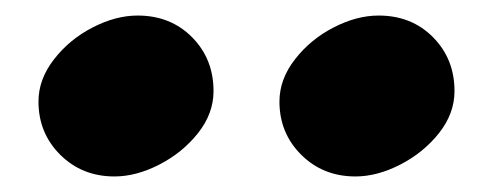

<svg xmlns="http://www.w3.org/2000/svg" viewBox="-20 -887 635 247"><path d="M254.7 -769.8Q254.7 -741 234.8 -715.8Q214.8 -690.6 185 -675.3Q155.3 -660 127.2 -660Q85.6 -660 57.5 -687.9Q29.5 -715.8 29.5 -756.3Q29.5 -785.1 49.5 -810.7Q69.4 -836.4 99.2 -851.7Q128.9 -867 157 -867Q199.5 -867 227.1 -839.1Q254.7 -811.2 254.7 -769.8ZM564.7 -769.8Q564.7 -741 544.8 -715.8Q524.8 -690.6 495 -675.3Q465.3 -660 437.2 -660Q395.6 -660 367.5 -687.9Q339.5 -715.8 339.5 -756.3Q339.5 -785.1 359.5 -810.7Q379.4 -836.4 409.2 -851.7Q438.9 -867 467 -867Q509.5 -867 537.1 -839.1Q564.7 -811.2 564.7 -769.8Z"/></svg>

Font: Inknut Antiqua Black
Style: Regular
Weight: 900
Designer: Claus Eggers Sørensen
Foundry: Claus Eggers Sørensen
Version: Version 1.003; ttfautohint (v1.8.2) -l 8 -r 50 -G 200 -x 14 